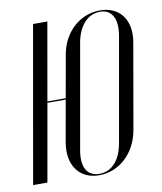

<svg xmlns="http://www.w3.org/2000/svg" viewBox="-88 -773 713 846"><g transform="rotate(-10 268.5 -349.5)"><path d="M116 -699 -7 0H57L118 -346H200L167 -160C150 -61 199 8 288 8C378 8 452 -61 470 -160L537 -543C554 -640 505 -707 416 -707C326 -707 252 -639 235 -543L201 -352H119L180 -699ZM306 -582C319 -656 361 -701 415 -701C468 -701 493 -658 480 -582L398 -117C385 -41 345 2 290 2C235 2 210 -41 224 -117Z"/></g></svg>

Font: Moniqa Ita Display
Style: Italic
Weight: 400
Italic angle: -10°
Designer: Rajesh Rajput
Foundry: Rajesh Rajput
Version: Version 1.000